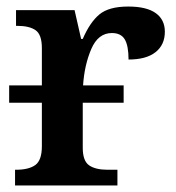

<svg xmlns="http://www.w3.org/2000/svg" viewBox="-20 -567 539 587"><path d="M484 -470Q484 -430 455.5 -407.5Q427 -385 373 -385Q373 -427 361.5 -446.5Q350 -466 322 -466Q280 -466 259 -417Q238 -368 234 -306H358V-253H233V-115Q233 -75 252.5 -61.5Q272 -48 309 -48H339V0H26V-48H29Q68 -48 88 -62.5Q108 -77 108 -120V-253H8V-306H108V-420Q108 -461 89 -474.5Q70 -488 32 -488H29V-536H208L228 -448H233Q255 -499 284 -523Q313 -547 372 -547Q428 -547 456 -527Q484 -507 484 -470Z"/></svg>

Font: Noto Serif SemiBold
Style: Regular
Weight: 600
Designer: Monotype Design Team
Foundry: Monotype Imaging Inc.
Version: Version 1.001